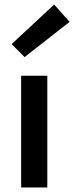

<svg xmlns="http://www.w3.org/2000/svg" viewBox="-20 -824 326 844"><path d="M73 0H188V-491H73ZM88 -573 286 -728 218 -804 31 -630Z"/></svg>

Font: DAIFUKU Sans Semibold
Style: Regular
Weight: 600
Designer: Original font ‘Source Sans 3’ : Paul D. Hunt
Foundry: Daifuku
Version: Version 1.000